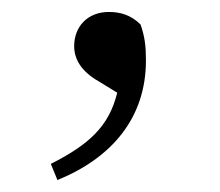

<svg xmlns="http://www.w3.org/2000/svg" viewBox="-20 -125 367 321"><path d="M76 176C167 139 224 72 224 -24C224 -48 222 -64 215 -84C199 -100 181 -105 162 -105C126 -105 104 -80 104 -48C104 -25 117 -5 145 11L176 30C162 87 128 117 65 149Z"/></svg>

Font: Noto Serif CJK KR
Style: Regular
Weight: 400
Designer: Ryoko NISHIZUKA 西塚涼子 (kana & ideographs); Frank Grießhammer (Latin, Greek & Cyrillic); Wenlong ZHANG 张文龙 (bopomofo); San
Foundry: Adobe
Version: Version 2.001;hotconv 1.1.0;makeotfexe 2.6.0